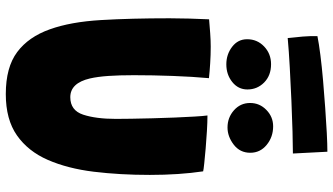

<svg xmlns="http://www.w3.org/2000/svg" viewBox="-258 -850 1122 646"><g transform="rotate(90 303.0 -527.0)"><path d="M296.5 14.5Q206.5 14.5 155.2 -23.8Q104 -62 78.5 -134Q53.5 -204 47.5 -305.5Q41.5 -407 41.5 -536.5Q41.5 -567.5 42.5 -602.5Q43.5 -637.5 45 -669.5Q68 -671.5 91.8 -673.2Q115.5 -675 137 -675Q164.5 -675 192.5 -673.2Q220.5 -671.5 243 -669Q238 -614.5 235.5 -547.2Q233 -480 233 -416.5Q233 -367.5 235.5 -331Q238 -294.5 244 -268.5Q259.5 -202.5 307 -202.5Q351.5 -202.5 365.8 -245.8Q380 -289 380 -356Q380 -375.5 379.5 -407.8Q379 -440 378 -478.2Q377 -516.5 375.5 -553.8Q374 -591 372.2 -620.2Q370.5 -649.5 368.5 -664Q391 -664 420.5 -662.2Q450 -660.5 479.2 -658Q508.5 -655.5 529.8 -653.2Q551 -651 556.5 -649.5Q568.5 -569 568.5 -470Q568.5 -369.5 557.8 -281.5Q547 -193.5 518 -127Q489 -60.5 435.5 -23Q382 14.5 296.5 14.5ZM409 -731.5Q375.5 -731.5 351 -753.2Q326.5 -775 326.5 -807.5Q326.5 -839.5 349.8 -862.2Q373 -885 405 -885Q441 -885 467.5 -863.2Q494 -841.5 494 -808Q494 -773.5 466.8 -752.5Q439.5 -731.5 409 -731.5ZM196.5 -727.5Q163 -727.5 137.5 -747Q112 -766.5 112 -797.5Q112 -831.5 136.5 -854.8Q161 -878 196 -878Q234 -878 257.5 -854.8Q281 -831.5 281 -798.5Q281 -767.5 256 -747.5Q231 -727.5 196.5 -727.5ZM496.5 -951.5Q469.5 -951.5 422.5 -950.2Q375.5 -949 319.2 -946.5Q263 -944 207.5 -941Q152 -938 108 -934Q105 -960 103 -984.8Q101 -1009.5 101.5 -1034Q126 -1039 165.5 -1044Q205 -1049 251 -1053Q297 -1057 342.8 -1060.2Q388.5 -1063.5 427.2 -1065.5Q466 -1067.5 490.5 -1067.5Z"/></g></svg>

Font: Grandstander ExtraBold
Style: Regular
Weight: 800
Designer: Tyler Finck
Foundry: Etcetera Type Co
Version: Version 1.200; ttfautohint (v1.8.3)